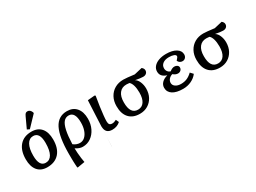

<svg xmlns="http://www.w3.org/2000/svg" viewBox="-53 -1641 3602 2704"><g transform="rotate(-30 1747.5 -289.5)"><path d="M266 14Q165 14 110.5 -51Q56 -116 56 -235Q56 -376 125 -455Q194 -534 319 -534Q421 -534 476 -469Q531 -404 531 -285Q531 -142 461.5 -64Q392 14 266 14ZM278 -52Q344 -52 379 -114Q414 -176 414 -298Q414 -468 309 -468Q244 -468 208.5 -405Q173 -342 173 -227Q173 -52 278 -52ZM318 -573 279 -592 358 -762Q371 -790 382.5 -800Q394 -810 414 -810Q456 -810 478 -756V-741Z M636 230 627 225Q625 195 623.5 172Q622 149 621.5 126.5Q621 104 620.5 75.5Q620 47 620 5Q620 -273 686.5 -403.5Q753 -534 895 -534Q992 -534 1046.5 -470.5Q1101 -407 1101 -294Q1101 -207 1067 -137Q1033 -67 975 -26.5Q917 14 843 14Q790 14 730 -25H729Q729 9 732.5 51.5Q736 94 741 136Q746 178 753 210ZM834 -53Q880 -53 914.5 -84Q949 -115 969 -170Q989 -225 989 -297Q989 -469 886 -469Q836 -469 804 -430.5Q772 -392 754 -309.5Q736 -227 731 -92Q752 -74 780 -63.5Q808 -53 834 -53Z M1324 14Q1211 14 1211 -103Q1211 -107 1209.5 -85Q1208 -63 1206.5 -25.5Q1205 12 1203 55Q1201 98 1199 137.5Q1197 177 1196 202.5Q1195 228 1195 230.5Q1195 233 1196.5 203Q1198 173 1201 100Q1204 27 1210 -99Q1210 -99 1210 -99Q1210 -99 1210 -99Q1214 -179 1218.5 -283.5Q1223 -388 1230 -519L1343 -529L1357 -521Q1342 -436 1331.5 -359.5Q1321 -283 1315 -223.5Q1309 -164 1309 -130Q1309 -94 1322 -78.5Q1335 -63 1365 -63Q1395 -63 1433 -83L1455 -35Q1402 14 1324 14Z M1772 14Q1659 14 1597.5 -53.5Q1536 -121 1537 -245Q1537 -326 1571 -388.5Q1605 -451 1665.5 -486Q1726 -521 1805 -521Q1853 -521 1984 -504L2112 -534Q2143 -510 2143 -480Q2143 -451 2123.5 -433Q2104 -415 2070 -415Q2052 -415 2016 -419.5Q1980 -424 1949 -431V-429Q1982 -410 2003 -360Q2024 -310 2024 -253Q2024 -174 1991.5 -114Q1959 -54 1902.5 -20Q1846 14 1772 14ZM1778 -50Q1842 -50 1877.5 -102Q1913 -154 1913 -250Q1913 -318 1899 -366Q1885 -414 1859 -436Q1846 -437 1831.5 -438.5Q1817 -440 1808 -440Q1735 -440 1694 -387.5Q1653 -335 1653 -239Q1652 -50 1778 -50Z M2475 14Q2366 14 2306.5 -24.5Q2247 -63 2247 -132Q2247 -179 2280.5 -213.5Q2314 -248 2372 -263V-265Q2322 -282 2298.5 -309.5Q2275 -337 2275 -380Q2275 -425 2304.5 -460Q2334 -495 2387 -514.5Q2440 -534 2508 -534Q2608 -534 2668 -497.5Q2728 -461 2728 -401Q2728 -369 2709 -348.5Q2690 -328 2661 -328Q2637 -328 2618.5 -340.5Q2600 -353 2591 -375Q2613 -399 2620.5 -410Q2628 -421 2628 -430Q2628 -450 2598 -462Q2568 -474 2520 -474Q2457 -474 2420 -446Q2383 -418 2383 -371Q2383 -341 2399.5 -318.5Q2416 -296 2444 -288Q2460 -302 2480.5 -311.5Q2501 -321 2519 -321Q2547 -321 2565.5 -307Q2584 -293 2584 -271Q2584 -245 2565.5 -227.5Q2547 -210 2519 -210Q2499 -210 2479.5 -219Q2460 -228 2443 -243Q2406 -232 2383.5 -205.5Q2361 -179 2361 -146Q2361 -109 2395 -85Q2429 -61 2484 -61Q2538 -61 2581 -79.5Q2624 -98 2667 -139L2708 -95Q2670 -44 2608.5 -15Q2547 14 2475 14Z M3073 14Q2960 14 2898.5 -53.5Q2837 -121 2838 -245Q2838 -326 2872 -388.5Q2906 -451 2966.5 -486Q3027 -521 3106 -521Q3154 -521 3285 -504L3413 -534Q3444 -510 3444 -480Q3444 -451 3424.5 -433Q3405 -415 3371 -415Q3353 -415 3317 -419.5Q3281 -424 3250 -431V-429Q3283 -410 3304 -360Q3325 -310 3325 -253Q3325 -174 3292.5 -114Q3260 -54 3203.5 -20Q3147 14 3073 14ZM3079 -50Q3143 -50 3178.5 -102Q3214 -154 3214 -250Q3214 -318 3200 -366Q3186 -414 3160 -436Q3147 -437 3132.5 -438.5Q3118 -440 3109 -440Q3036 -440 2995 -387.5Q2954 -335 2954 -239Q2953 -50 3079 -50Z"/></g></svg>

Font: Literata 7pt Medium
Style: Italic
Weight: 500
Italic angle: -2°
Designer: Latin by Veronika Burian and Jose Scaglione. Greek by Irene Vlachou. Cyrillic by Vera Evstafieva
Foundry: TypeTogether
Version: Version 3.002